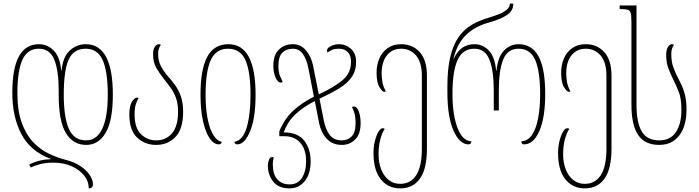

<svg xmlns="http://www.w3.org/2000/svg" viewBox="-20 -790 3858 1060"><path d="M456 10Q383 10 343.5 -56Q304 -122 304 -267V-291Q304 -401 279.5 -461Q255 -521 195 -521Q131 -521 103.5 -459.5Q76 -398 76 -277Q76 -180 99.5 -114Q123 -48 161.5 -7Q200 34 247 57Q294 80 341 92Q393 105 426.5 128.5Q460 152 476.5 178Q493 204 493 227Q493 250 470 250Q470 211 444.5 179Q419 147 375 127.5Q331 108 274 108Q234 108 202.5 116Q171 124 150 135L141 119Q161 107 193 98.5Q225 90 260 89V87Q149 46 98.5 -49Q48 -144 48 -277Q48 -414 85 -480Q122 -546 195 -546Q241 -546 276 -511.5Q311 -477 318 -400H320Q327 -477 365.5 -511.5Q404 -546 453 -546Q603 -546 603 -267Q603 -124 563.5 -57Q524 10 456 10ZM453 -521Q386 -521 359 -461Q332 -401 332 -267Q332 -144 360 -79.5Q388 -15 455 -15Q514 -15 544.5 -79Q575 -143 575 -267Q575 -395 547 -458Q519 -521 453 -521Z M842 10Q780 10 737 -30.5Q694 -71 694 -158Q694 -206 708.5 -228.5Q723 -251 736 -251Q741 -251 745 -248Q737 -235 730 -215Q723 -195 723 -158Q723 -84 758 -49.5Q793 -15 842 -15Q896 -15 929.5 -54Q963 -93 963 -174Q963 -217 952 -248Q941 -279 923.5 -303.5Q906 -328 888 -350Q864 -380 844.5 -412Q825 -444 825 -493Q825 -516 834.5 -531Q844 -546 857 -546Q864 -546 868 -542Q862 -535 857.5 -522.5Q853 -510 853 -494Q853 -455 867.5 -426.5Q882 -398 907 -369Q926 -348 945 -322.5Q964 -297 977.5 -261Q991 -225 991 -174Q991 -77 948.5 -33.5Q906 10 842 10Z M1188 7Q1160 7 1137 -27Q1114 -61 1100.5 -122.5Q1087 -184 1087 -267Q1087 -408 1124.5 -477Q1162 -546 1241 -546Q1391 -546 1391 -267Q1391 -139 1361 -66Q1331 7 1290 7Q1282 7 1278 2.5Q1274 -2 1274 -7Q1321 -15 1342 -86.5Q1363 -158 1363 -267Q1363 -395 1335 -458Q1307 -521 1239 -521Q1172 -521 1143.5 -458Q1115 -395 1115 -267Q1115 -195 1125.5 -138.5Q1136 -82 1156 -47.5Q1176 -13 1204 -7Q1204 -2 1200 2.5Q1196 7 1188 7Z M1933 -202Q1951 -202 1961 -174Q1971 -146 1971 -111Q1971 -50 1941 -20Q1911 10 1867 10Q1816 10 1784.5 -23.5Q1753 -57 1742 -109L1718 -232Q1657 -201 1613.5 -161.5Q1570 -122 1547 -61V-59Q1624 -59 1659.5 -13.5Q1695 32 1695 100Q1695 171 1662 210.5Q1629 250 1579 250Q1518 250 1488.5 213Q1459 176 1459 124Q1459 107 1465 92Q1471 77 1482 77Q1487 77 1491 79Q1489 86 1487.5 97.5Q1486 109 1486 116Q1486 172 1511 200Q1536 228 1579 228Q1624 228 1647 192Q1670 156 1670 100Q1670 35 1638 -1.5Q1606 -38 1550 -38H1522V-65Q1551 -135 1599 -179Q1647 -223 1713 -256L1683 -411Q1673 -462 1652.5 -491.5Q1632 -521 1596 -521Q1562 -521 1539.5 -500Q1517 -479 1517 -426Q1517 -392 1525.5 -371.5Q1534 -351 1541 -337Q1535 -334 1531 -334Q1513 -334 1501 -363Q1489 -392 1489 -426Q1489 -487 1520 -516.5Q1551 -546 1596 -546Q1641 -546 1669.5 -511.5Q1698 -477 1708 -430L1740 -269Q1828 -310 1873 -349Q1918 -388 1918 -449Q1918 -484 1900 -502.5Q1882 -521 1851 -521Q1829 -521 1815.5 -515.5Q1802 -510 1788 -500Q1785 -506 1785 -510Q1785 -525 1806.5 -535.5Q1828 -546 1851 -546Q1889 -546 1917.5 -520.5Q1946 -495 1946 -449Q1946 -400 1922 -365Q1898 -330 1853 -302.5Q1808 -275 1744 -245L1768 -123Q1779 -71 1802 -43Q1825 -15 1867 -15Q1899 -15 1921 -36.5Q1943 -58 1943 -110Q1943 -144 1937 -164.5Q1931 -185 1923 -199Q1929 -202 1933 -202Z M2190 250Q2122 250 2082 199.5Q2042 149 2042 56Q2042 19 2050 -12.5Q2058 -44 2069.5 -63Q2081 -82 2093 -82Q2097 -82 2099.5 -81Q2102 -80 2104 -78Q2090 -59 2080 -22Q2070 15 2070 62Q2070 107 2084 144Q2098 181 2125 203Q2152 225 2189 225Q2247 225 2278 177Q2309 129 2309 30V-372Q2309 -446 2277 -483.5Q2245 -521 2194 -521Q2146 -521 2116.5 -485Q2087 -449 2087 -384Q2087 -369 2090.5 -342Q2094 -315 2110 -286Q2106 -283 2101 -283Q2091 -283 2075 -308.5Q2059 -334 2059 -389Q2059 -431 2074 -466.5Q2089 -502 2119.5 -524Q2150 -546 2194 -546Q2258 -546 2297.5 -502Q2337 -458 2337 -371V30Q2337 142 2298.5 196Q2260 250 2190 250Z M2567 7Q2517 7 2483.5 -69.5Q2450 -146 2450 -281V-313Q2450 -412 2466.5 -478.5Q2483 -545 2513 -587Q2543 -629 2585.5 -653.5Q2628 -678 2680 -693Q2707 -701 2733 -711Q2759 -721 2776.5 -735.5Q2794 -750 2795 -770H2814Q2814 -730 2778 -706.5Q2742 -683 2680 -666Q2600 -644 2551.5 -595.5Q2503 -547 2484 -467H2486Q2522 -546 2599 -546Q2645 -546 2678.5 -511.5Q2712 -477 2719 -400H2721Q2729 -477 2763 -511.5Q2797 -546 2843 -546Q2916 -546 2953 -479.5Q2990 -413 2990 -271Q2990 -140 2957.5 -66.5Q2925 7 2873 7Q2864 7 2861 1Q2858 -5 2858 -10Q2894 -11 2917 -45Q2940 -79 2951 -137.5Q2962 -196 2962 -271Q2962 -396 2935 -458.5Q2908 -521 2843 -521Q2782 -521 2758 -461Q2734 -401 2734 -291V-180H2706V-291Q2706 -401 2682 -461Q2658 -521 2599 -521Q2534 -521 2506 -458.5Q2478 -396 2478 -271Q2478 -197 2490 -138.5Q2502 -80 2525 -46Q2548 -12 2582 -10Q2582 -3 2578.5 2Q2575 7 2567 7Z M3209 250Q3141 250 3101 199.5Q3061 149 3061 56Q3061 19 3069 -12.5Q3077 -44 3088.5 -63Q3100 -82 3112 -82Q3116 -82 3118.5 -81Q3121 -80 3123 -78Q3109 -59 3099 -22Q3089 15 3089 62Q3089 107 3103 144Q3117 181 3144 203Q3171 225 3208 225Q3266 225 3297 177Q3328 129 3328 30V-372Q3328 -446 3296 -483.5Q3264 -521 3213 -521Q3165 -521 3135.5 -485Q3106 -449 3106 -384Q3106 -369 3109.5 -342Q3113 -315 3129 -286Q3125 -283 3120 -283Q3110 -283 3094 -308.5Q3078 -334 3078 -389Q3078 -431 3093 -466.5Q3108 -502 3138.5 -524Q3169 -546 3213 -546Q3277 -546 3316.5 -502Q3356 -458 3356 -371V30Q3356 142 3317.5 196Q3279 250 3209 250Z M3619 10Q3540 10 3503 -45Q3466 -100 3466 -213V-665Q3466 -702 3462 -717.5Q3458 -733 3444.5 -736.5Q3431 -740 3403 -740H3401V-760H3494V-213Q3494 -112 3523.5 -63.5Q3553 -15 3619 -15Q3681 -15 3711.5 -60.5Q3742 -106 3742 -184Q3742 -246 3727 -283.5Q3712 -321 3696 -353Q3682 -382 3670 -412.5Q3658 -443 3658 -489Q3658 -515 3667.5 -530.5Q3677 -546 3690 -546Q3697 -546 3701 -542Q3695 -535 3690.5 -522.5Q3686 -510 3686 -494Q3686 -451 3696 -422.5Q3706 -394 3719 -368Q3731 -346 3742.5 -321.5Q3754 -297 3762 -264.5Q3770 -232 3770 -185Q3770 -94 3730 -42Q3690 10 3619 10Z"/></svg>

Font: Noto Serif Georgian ExtraCondensed Thin
Style: Regular
Weight: 100
Width: 2
Designer: Monotype Design Team, Akaki Razmadze
Foundry: Google LLC
Version: Version 2.003; ttfautohint (v1.8.4.7-5d5b)